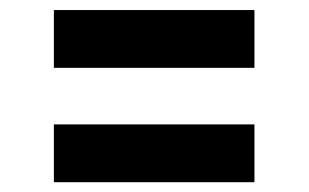

<svg xmlns="http://www.w3.org/2000/svg" viewBox="-20 -532 630 392"><path d="M90 -393.5V-511.5H499.5V-393.5ZM90 -160V-278H499.5V-160Z"/></svg>

Font: Spline Sans
Style: Regular
Weight: 400
Designer: Eben Sorkin, Mirko Velimirovic
Foundry: Sorkin Type
Version: Version 1.001